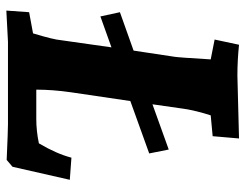

<svg xmlns="http://www.w3.org/2000/svg" viewBox="-102 -648 755 590"><g transform="rotate(90 275.0 -352.5)"><path d="M255 -87H345Q382 -87 420 -95Q452 -149 464 -195L532 -190L492 -14L471 4Q380 0 361 0H108L12 5L17 -65L82 -77Q101 -139 103 -163L125 -318L30 -284L17 -344L135 -386L154 -512Q156 -523 162 -623L101 -635L117 -710Q165 -705 212 -705L405 -710L398 -629L334 -623Q320 -580 314 -542L300 -444L439 -494L451 -434L290 -376L263 -193Q255 -137 255 -87Z"/></g></svg>

Font: Andada SC
Style: Bold Italic
Weight: 700
Italic angle: -8.29999°
Designer: Carolina Giovagnoli
Foundry: Carolina Giovagnoli
Version: Version 1.003